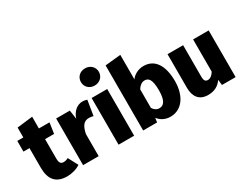

<svg xmlns="http://www.w3.org/2000/svg" viewBox="-87 -1350 2411 1899"><g transform="rotate(-30 1118.5 -401.0)"><path d="M347 -137C328 -126 310 -122 293 -122C264 -122 247 -138 247 -188V-411H350L368 -533H247V-667L69 -646V-533H0V-411H69V-186C69 -53 128 18 254 18C303 18 363 4 406 -26Z M751 -549C691 -549 637 -503 615 -432L600 -533H444V0H622V-253C638 -328 663 -376 727 -376C745 -376 759 -373 776 -368L804 -540C786 -546 771 -549 751 -549Z M938 -820C878 -820 836 -777 836 -722C836 -667 878 -624 938 -624C998 -624 1041 -667 1041 -722C1041 -777 998 -820 938 -820ZM1027 -533H849V0H1027Z M1450 -551C1392 -551 1338 -523 1308 -481V-761L1130 -743V0H1289L1296 -49C1328 -7 1375 18 1434 18C1568 18 1647 -102 1647 -266C1647 -444 1579 -551 1450 -551ZM1381 -110C1351 -110 1326 -125 1308 -155V-366C1330 -403 1359 -422 1388 -422C1432 -422 1464 -395 1464 -266C1464 -148 1430 -110 1381 -110Z M2186 -533H2008V-165C1987 -130 1961 -112 1936 -112C1910 -112 1894 -125 1894 -173V-533H1716V-150C1716 -48 1763 18 1864 18C1933 18 1986 -8 2023 -63L2030 0H2186Z"/></g></svg>

Font: Fira Sans ExtraBold
Style: Regular
Weight: 800
Designer: bBox Type GmbH & Carrois Corporate GbR & Edenspiekermann AG
Foundry: bBox Type GmbH & Carrois Corporate GbR & Edenspiekermann AG
Version: Version 4.300;PS 004.300;hotconv 1.0.88;makeotf.lib2.5.64775